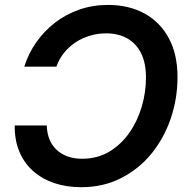

<svg xmlns="http://www.w3.org/2000/svg" viewBox="-20 -758 775 788"><path d="M422.9 -737.8Q509.3 -737.8 573.5 -702.4Q637.7 -667 673.1 -600.8Q708.5 -534.7 708.5 -441.4Q708.5 -353.5 680.9 -272.2Q653.3 -190.9 601.6 -127.4Q549.8 -64 476.8 -26.9Q403.8 10.3 313.5 10.3Q252.4 10.3 202.1 -6.8Q151.9 -23.9 115.2 -56.6Q78.6 -89.4 59.1 -136.5Q39.6 -183.6 40.5 -243.2H171.9Q172.9 -210.9 183.3 -185.5Q193.8 -160.2 212.9 -142.6Q231.9 -125 258.3 -115.7Q284.7 -106.4 316.4 -106.4Q379.4 -106.4 428.2 -135.5Q477.1 -164.6 510.7 -212.9Q544.4 -261.2 561.8 -320.3Q579.1 -379.4 579.1 -439.5Q579.1 -499 559.1 -539.3Q539.1 -579.6 502.4 -600.3Q465.8 -621.1 416 -621.1Q381.8 -621.1 350.1 -611.8Q318.4 -602.5 291.3 -585Q264.2 -567.4 243.7 -542.2Q223.1 -517.1 211.4 -484.4H79.6Q96.2 -537.6 128.4 -583.7Q160.6 -629.9 205.3 -664.6Q250 -699.2 305.2 -718.5Q360.4 -737.8 422.9 -737.8Z"/></svg>

Font: Inter 17pt SemiBold
Style: Italic
Weight: 600
Italic angle: -9.3988°
Version: Version 4.001;git-66647c0bb